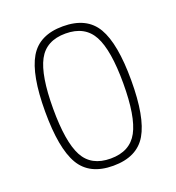

<svg xmlns="http://www.w3.org/2000/svg" viewBox="-130 -807 849 924"><g transform="rotate(-20 294.5 -345.0)"><path d="M294 -702Q416 -702 465.5 -617.5Q515 -533 515 -345Q515 -157 465.5 -72.5Q416 12 294 12Q173 12 123.5 -72.5Q74 -157 74 -345Q74 -533 123.5 -617.5Q173 -702 294 -702ZM433.5 -590Q393 -665 294 -665Q195 -665 155 -590Q115 -515 115 -345Q115 -175 155 -100Q195 -25 294 -25Q393 -25 433.5 -100Q474 -175 474 -345Q474 -515 433.5 -590Z"/></g></svg>

Font: Exo 2.0 Extra Light
Style: Regular
Weight: 250
Designer: Natanael Gama
Version: Version 1.001;PS 001.001;hotconv 1.0.70;makeotf.lib2.5.58329